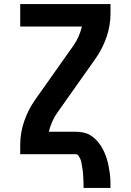

<svg xmlns="http://www.w3.org/2000/svg" viewBox="-20 -755 640 940"><path d="M389 165Q389 156 389 147Q389 138 388.5 129Q388 120 387.5 111.5Q387 103 386.5 94Q386 85 384.5 76Q383 67 381.5 58.5Q380 50 378.5 41Q377 32 373.5 24Q370 16 365 8Q360 0 351 0H79V-46Q79 -106 99 -163Q119 -220 153 -268L339 -531Q354 -552 364.5 -576Q375 -600 381 -625H79V-735H521V-689Q521 -629 501 -572Q481 -515 447 -467L261 -204Q246 -183 235.5 -159Q225 -135 219 -110H351Q369 -110 387 -106.5Q405 -103 420.5 -94Q436 -85 449 -72Q462 -59 472 -44Q482 -29 489.5 -12.5Q497 4 502.5 21.5Q508 39 511.5 57Q515 75 517.5 93Q520 111 520.5 129Q521 147 521 165Z"/></svg>

Font: Iosevka Curly XBdEx
Style: Regular
Weight: 800
Width: 7
Monospace: yes
Designer: Belleve Invis
Foundry: Belleve Invis
Version: Version 11.1.0; ttfautohint (v1.8.3)